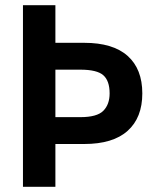

<svg xmlns="http://www.w3.org/2000/svg" viewBox="-20 -720 589 740"><path d="M68.5 0V-700H193.5V-555H304.5Q415.5 -555 472 -504.5Q528.5 -454 528.5 -360Q528.5 -266.5 472 -215.8Q415.5 -165 304.5 -165H193.5V0ZM193.5 -268.5H289.5Q354 -268.5 378.2 -293Q402.5 -317.5 402.5 -360Q402.5 -408.5 378.2 -430Q354 -451.5 289.5 -451.5H193.5Z"/></svg>

Font: Cabin
Style: Bold
Weight: 700
Width: 4
Designer: Pablo Impallari
Foundry: Pablo Impallari. http://www.impallari.com Igino Marini. http://www.ikern.com
Version: Version 3.001